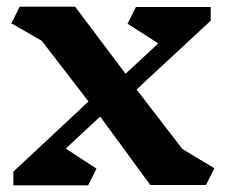

<svg xmlns="http://www.w3.org/2000/svg" viewBox="-20 -554 676 575"><path d="M597 0H430L280 -205L177 -109L269 -49L244 1H20V-40L245 -250L105 -432L14 -484L39 -534H205L356 -333L454 -424L362 -483L387 -533H611V-492L389 -286L526 -108L622 -50Z"/></svg>

Font: Inknut Antiqua SemiBold
Style: Regular
Weight: 600
Designer: Claus Eggers Sørensen
Foundry: Claus Eggers Sørensen
Version: Version 1.003; ttfautohint (v1.8.2) -l 8 -r 50 -G 200 -x 14 